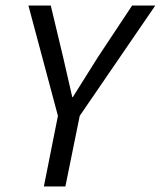

<svg xmlns="http://www.w3.org/2000/svg" viewBox="-20 -676 583 696"><path d="M139 0H217L269 -256L543 -656H459L335 -469C304 -420 275 -373 244 -324H242C230 -375 220 -419 209 -468L164 -656H83L190 -256Z"/></svg>

Font: Source Sans Pro
Style: Italic
Weight: 400
Italic angle: -11°
Designer: Paul D. Hunt
Foundry: Adobe Systems Incorporated
Version: Version 3.006;hotconv 1.0.111;makeotfexe 2.5.65597